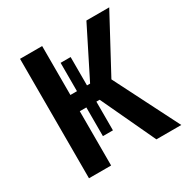

<svg xmlns="http://www.w3.org/2000/svg" viewBox="-159 -827 935 962"><g transform="rotate(-30 309.0 -345.5)"><path d="M250 -148V-314H212V0H84V-691H212V-408H250V-572H308V-408H326L468 -691H600L429 -373L618 0H474L327 -314H308V-148Z"/></g></svg>

Font: Qnwhxotralxmqkhsjrfbfhwcoqn
Style: Regular
Weight: 500
Designer: Carrois Corporate & Edenspiekermann
Foundry: Carrois Corporate GbR & Edenspiekermann AG
Version: Version 2.001